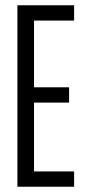

<svg xmlns="http://www.w3.org/2000/svg" viewBox="-20 -708 322 728"><path d="M46 0V-688H261V-630H109V-377H242V-319H109V-58H261V0Z"/></svg>

Font: Saira Ultra Condensed
Style: Regular
Weight: 400
Width: 1
Designer: Hector Gatti with collaboration of the Omnibus-Type team
Foundry: Omnibus-Type
Version: Version 1.001; ttfautohint (v1.8)